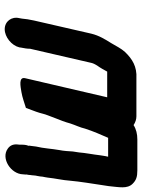

<svg xmlns="http://www.w3.org/2000/svg" viewBox="86 -638 603 815"><g transform="rotate(90 387.5 -230.5)"><path d="M59 -22 57 -11C49 22 71 51 104 51C137 51 173 22 181 -11L182 -18C185 -33 187 -44 187 -57L247 -317C249 -326 254 -334 258 -341C267 -353 277 -371 284 -384H393L312 -36C305 -7 347 -16 371 -20C391 -23 422 -34 438 -39C445 -59 453 -77 459 -97C470 -143 492 -182 504 -227C511 -249 521 -268 526 -290C538 -327 551 -356 565 -388H645C645 -385 644 -382 643 -378C642 -370 640 -362 639 -353C636 -325 629 -292 627 -264L623 -238C622 -224 621 -199 617 -181C611 -147 610 -115 602 -82C601 -73 600 -65 599 -58C598 -55 598 -53 599 -51L596 -41C594 -32 594 -22 594 -11L593 -1C592 16 598 29 611 38C652 68 719 25 720 -27L721 -38C720 -40 721 -42 721 -43C722 -48 723 -53 723 -58C725 -68 724 -77 727 -88C729 -95 729 -103 730 -110C731 -116 733 -123 734 -132C737 -163 745 -195 747 -226C751 -270 759 -317 766 -364L770 -390C774 -434 783 -469 760 -492C745 -507 731 -512 703 -512H572C549 -512 528 -507 511 -496C499 -504 486 -508 474 -508H313C262 -511 230 -490 201 -460C184 -441 177 -424 163 -401C148 -377 131 -350 123 -317L67 -73C63 -54 60 -37 59 -22Z"/></g></svg>

Font: Electronic
Style: ThkIt
Weight: 900
Version: Version 1.011